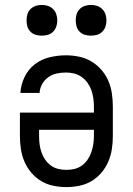

<svg xmlns="http://www.w3.org/2000/svg" viewBox="-20 -753 540 781"><path d="M250 8Q223 8 196.5 2.5Q170 -3 147.5 -16.5Q125 -30 107.5 -50.5Q90 -71 79.5 -95.5Q69 -120 65 -146.5Q61 -173 61 -200V-295H362V-320Q362 -337 359.5 -354Q357 -371 351.5 -386.5Q346 -402 336 -416Q326 -430 312 -440Q298 -450 281.5 -454Q265 -458 248 -458Q229 -458 210.5 -454Q192 -450 176.5 -439Q161 -428 151.5 -411Q142 -394 141 -375H63Q65 -409 80 -440Q95 -471 121.5 -491.5Q148 -512 181.5 -520Q215 -528 248 -528Q275 -528 301.5 -522.5Q328 -517 351 -503.5Q374 -490 392 -469.5Q410 -449 420.5 -424.5Q431 -400 435 -373.5Q439 -347 439 -320V-200Q439 -173 435 -146.5Q431 -120 420.5 -95.5Q410 -71 392.5 -50.5Q375 -30 352.5 -16.5Q330 -3 303.5 2.5Q277 8 250 8ZM250 -62Q267 -62 283.5 -66Q300 -70 313.5 -80Q327 -90 336.5 -104Q346 -118 351.5 -134Q357 -150 359.5 -166.5Q362 -183 362 -200V-225H139V-200Q139 -183 141 -166.5Q143 -150 148.5 -134Q154 -118 163.5 -104Q173 -90 186.5 -80Q200 -70 216.5 -66Q233 -62 250 -62ZM350 -608Q337 -608 325 -611.5Q313 -615 304 -624Q295 -633 291.5 -645Q288 -657 288 -670Q288 -683 291.5 -695Q295 -707 304 -716Q313 -725 325 -729Q337 -733 350 -733Q363 -733 375 -729Q387 -725 396 -716Q405 -707 409 -695Q413 -683 413 -670Q413 -657 409 -645Q405 -633 396 -624Q387 -615 375 -611.5Q363 -608 350 -608ZM150 -608Q137 -608 125 -611.5Q113 -615 104 -624Q95 -633 91.5 -645Q88 -657 88 -670Q88 -683 91.5 -695Q95 -707 104 -716Q113 -725 125 -729Q137 -733 150 -733Q163 -733 175 -729Q187 -725 196 -716Q205 -707 209 -695Q213 -683 213 -670Q213 -657 209 -645Q205 -633 196 -624Q187 -615 175 -611.5Q163 -608 150 -608Z"/></svg>

Font: Iosevka Slab
Style: Regular
Weight: 400
Monospace: yes
Designer: Belleve Invis
Foundry: Belleve Invis
Version: Version 11.2.4; ttfautohint (v1.8.3)